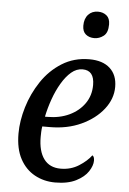

<svg xmlns="http://www.w3.org/2000/svg" viewBox="-54 -799 569 849"><g transform="rotate(5 230.0 -374.5)"><path d="M223 10Q173 10 132 -12.5Q91 -35 67 -79.5Q43 -124 43 -192Q43 -248 61.5 -309.5Q80 -371 116 -425Q152 -479 205.5 -512.5Q259 -546 327 -546Q386 -546 418.5 -516.5Q451 -487 451 -434Q451 -381 415 -335Q379 -289 317.5 -260.5Q256 -232 178 -232H145Q143 -220 142.5 -207.5Q142 -195 142 -185Q142 -122 167.5 -87.5Q193 -53 242 -53Q287 -53 322.5 -75.5Q358 -98 377 -124Q386 -119 386 -101Q386 -79 369 -53Q352 -27 315.5 -8.5Q279 10 223 10ZM163 -276Q218 -276 260.5 -296Q303 -316 328 -351.5Q353 -387 353 -434Q353 -499 301 -499Q274 -499 251 -479.5Q228 -460 208.5 -427Q189 -394 175 -354.5Q161 -315 153 -276ZM340 -641Q317 -641 302 -653.5Q287 -666 287 -692Q287 -723 303.5 -741Q320 -759 347 -759Q369 -759 384.5 -746.5Q400 -734 400 -707Q400 -670 381 -655.5Q362 -641 340 -641Z"/></g></svg>

Font: Noto Serif SemiCondensed
Style: Italic
Weight: 400
Width: 4
Italic angle: -12°
Designer: Monotype Design Team
Foundry: Monotype Imaging Inc.
Version: Version 2.013